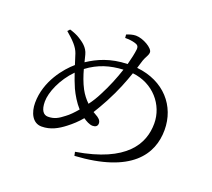

<svg xmlns="http://www.w3.org/2000/svg" viewBox="-132 -941 1264 1143"><g transform="rotate(20 500.0 -369.0)"><path d="M543 -552C524 -494 498 -430 467 -371C453 -343 436 -315 417 -290C397 -309 378 -333 363 -361C344 -397 330 -438 320 -475C389 -527 461 -548 543 -552ZM488 -733C512 -733 531 -731 549 -726C567 -721 578 -715 576 -692C573 -665 565 -630 555 -592C447 -589 372 -555 310 -514L299 -558C288 -602 253 -624 230 -639C212 -651 187 -661 163 -668L150 -654C197 -614 228 -583 241 -545L262 -479C208 -433 116 -325 116 -187C116 -126 142 -67 200 -67C257 -67 302 -93 342 -124C372 -147 398 -171 423 -201C440 -189 464 -175 484 -175C502 -175 515 -183 515 -201C515 -221 498 -234 479 -244L462 -254C479 -281 496 -311 515 -346C558 -427 583 -493 603 -551C736 -537 825 -431 825 -313C825 -184 749 -45 439 6L444 30C796 9 896 -142 896 -298C896 -449 792 -572 616 -590L632 -642C641 -669 656 -683 656 -703C656 -729 590 -768 544 -768C525 -768 502 -761 486 -754ZM276 -436C286 -407 297 -376 310 -347C327 -311 350 -272 379 -240C357 -214 335 -191 314 -176C281 -150 256 -135 216 -135C188 -135 168 -158 168 -214C168 -272 206 -365 276 -436Z"/></g></svg>

Font: Source Han Serif KR
Style: Regular
Weight: 400
Designer: Ryoko NISHIZUKA 西塚涼子 (kana & ideographs); Frank Grießhammer (Latin, Greek & Cyrillic); Wenlong ZHANG 张文龙 (bopomofo); San
Foundry: Adobe
Version: Version 2.001;hotconv 1.1.0;makeotfexe 2.6.0